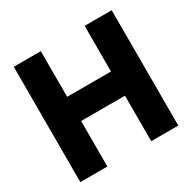

<svg xmlns="http://www.w3.org/2000/svg" viewBox="-166 -932 1103 1100"><g transform="rotate(-30 385.0 -381.5)"><path d="M239 0H60V-763H239V-461H529V-763H708V0H529V-301H239Z"/></g></svg>

Font: Open Sauce Sans Black
Style: Regular
Weight: 900
Designer: Alfredo Marco Pradil
Foundry: Creative Sauce Fz LLC
Version: Version 1.477